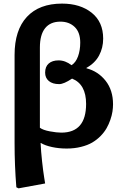

<svg xmlns="http://www.w3.org/2000/svg" viewBox="-20 -802 675 1055"><path d="M82 232.9 69.8 227.1Q60.1 106.9 60.1 -15.1V-500Q60.1 -636.7 127.9 -709.5Q195.8 -782.2 320.8 -782.2Q420.9 -782.2 483.9 -731.9Q546.9 -681.6 546.9 -589.8Q546.9 -539.1 524.4 -497.1Q502 -455.1 455.1 -429.2V-426.8Q519 -410.2 560.1 -358.4Q601.1 -306.6 601.1 -229Q601.1 -209.5 597.9 -188.7Q594.7 -168 586.4 -143.8Q578.1 -119.6 565.7 -97.7Q553.2 -75.7 533 -54.9Q512.7 -34.2 487.1 -19Q461.4 -3.9 425 5.1Q388.7 14.2 346.2 14.2Q303.7 14.2 265.6 5.9Q227.5 -2.4 205.1 -16.1H203.1Q205.1 29.3 211.2 84.7Q217.3 140.1 222.7 172.9L228 206.1ZM316.9 -73.2Q453.1 -73.2 453.1 -231Q453.1 -339.4 376 -370.1Q330.6 -339.8 305.2 -339.8Q268.6 -339.8 248.3 -356.9Q228 -374 228 -402.8Q228 -436 247.8 -453.1Q267.6 -470.2 301.8 -470.2Q338.9 -470.2 373 -443.8Q396.5 -458.5 408.7 -492.2Q420.9 -525.9 420.9 -567.9Q420.9 -624.5 390.4 -653.8Q359.9 -683.1 312 -683.1Q256.8 -683.1 228 -647.2Q199.2 -611.3 199.2 -541V-100.1Q215.8 -87.4 253.7 -80.3Q291.5 -73.2 316.9 -73.2Z"/></svg>

Font: Literata Book
Style: Bold
Weight: 700
Designer: Latin by Veronika Burian and Jose Scaglione. Greek by Irene Vlachou. Cyrillic by Vera Evstafieva
Foundry: TypeTogether
Version: Version 2.003;PS 002.003;hotconv 1.0.88;makeotf.lib2.5.64775